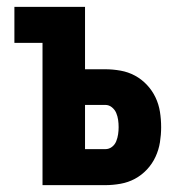

<svg xmlns="http://www.w3.org/2000/svg" viewBox="-20 -540 540 560"><path d="M104 0V-415H22V-520H228V-338H287Q309 -338 331.5 -334Q354 -330 373.5 -319.5Q393 -309 408.5 -292.5Q424 -276 433.5 -256Q443 -236 446.5 -214Q450 -192 450 -169Q450 -147 446.5 -125Q443 -103 433.5 -82.5Q424 -62 408.5 -45.5Q393 -29 373.5 -18.5Q354 -8 331.5 -4Q309 0 287 0ZM287 -105Q298 -105 306.5 -111.5Q315 -118 319 -128Q323 -138 324.5 -148.5Q326 -159 326 -169Q326 -180 324.5 -190.5Q323 -201 319 -210.5Q315 -220 306.5 -227Q298 -234 287 -234H228V-105Z"/></svg>

Font: Iosevka Extrabold
Style: Regular
Weight: 800
Monospace: yes
Designer: Belleve Invis
Foundry: Belleve Invis
Version: Version 32.5.0; ttfautohint (v1.8.4)